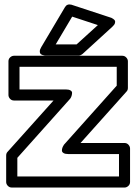

<svg xmlns="http://www.w3.org/2000/svg" viewBox="-20 -820 606 865"><path d="M7.8 0V-119.1Q7.8 -129.9 14.2 -136.2L221.2 -367.2H43Q32.2 -367.2 25.1 -375Q18.1 -382.8 18.1 -392.1V-543.9Q18.1 -554.7 25.9 -561.8Q33.7 -568.8 43 -568.8H530.8Q541.5 -568.8 548.8 -561Q556.2 -553.2 556.2 -543.9V-423.8Q556.2 -413.6 549.8 -407.2L342.8 -175.8H541Q551.8 -175.8 558.8 -168Q565.9 -160.2 565.9 -150.9V0Q565.9 10.7 558.1 17.8Q550.3 24.9 541 24.9H33.2Q22.5 24.9 15.1 17.1Q7.8 9.3 7.8 0ZM58.1 -24.9H516.1V-126H287.1Q273.4 -126 266.4 -130.4Q259.3 -134.8 259 -140.9Q258.8 -147 260.7 -153.1Q262.7 -159.2 265.6 -163.6L268.1 -168L505.9 -434.1V-519H67.9V-417H276.9Q290.5 -417 297.6 -412.6Q304.7 -408.2 304.7 -402.1Q304.7 -396 303 -389.9Q301.3 -383.8 298.8 -379.4L295.9 -375L58.1 -108.9ZM166 -607.9 272.9 -788.1Q282.2 -803.7 301.8 -798.8L477.1 -741.2Q479 -740.7 481.7 -739.7Q484.4 -738.8 489.7 -735.1Q495.1 -731.4 497.6 -727.3Q500 -723.1 497.8 -715.6Q495.6 -708 485.8 -699.2L352.1 -577.1Q342.8 -569.8 335 -569.8H187Q185.1 -569.8 182.1 -569.8Q179.2 -569.8 172.9 -571.8Q166.5 -573.7 162.8 -577.1Q159.2 -580.6 159.2 -588.6Q159.2 -596.7 166 -607.9ZM231 -620.1H325.2L420.9 -707L305.2 -745.1Z"/></svg>

Font: Trueno ExtraBold Outline
Style: Regular
Weight: 800
Width: 6
Designer: Julieta Ulanovsky
Foundry: Julieta Ulanovsky
Version: Version 3.001b | FøM Fix